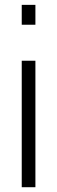

<svg xmlns="http://www.w3.org/2000/svg" viewBox="-20 -782 239 802"><path d="M127.9 -678.7H70.8V-761.7H127.9ZM127.9 0H70.8V-528.3H127.9Z"/></svg>

Font: RobotoCondensed-Light
Style: Light
Weight: 300
Designer: Google
Version: Version 1.200311; 2013